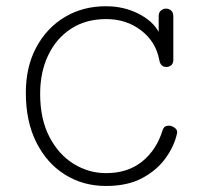

<svg xmlns="http://www.w3.org/2000/svg" viewBox="-20 -600 645 628"><path d="M326.7 8.3Q251.5 8.3 192.1 -29.1Q132.8 -66.4 98.6 -134.8Q64.5 -203.1 64.5 -296.4Q64.5 -381.3 98.6 -445.1Q132.8 -508.8 191.9 -544.2Q251 -579.6 326.2 -579.6Q384.3 -579.6 431.9 -555.7Q479.5 -531.7 499 -495.6V-547.4Q499 -559.6 506.6 -565.7Q514.2 -571.8 522.9 -571.8Q532.2 -571.8 539.6 -565.7Q546.9 -559.6 546.9 -546.9V-403.8Q546.9 -392.1 539.8 -386.5Q532.7 -380.9 524.4 -380.9Q504.9 -380.9 501 -403.8Q489.7 -463.9 441.4 -500.7Q393.1 -537.6 327.6 -537.6Q260.7 -537.6 212.2 -505.9Q163.6 -474.1 137.5 -418.9Q111.3 -363.8 111.3 -293Q111.3 -210.9 141.4 -152.8Q171.4 -94.7 220.7 -64.2Q270 -33.7 327.1 -33.7Q397.9 -33.7 445.3 -72Q492.7 -110.4 512.2 -175.3Q517.1 -189 531.7 -189Q541.5 -189 550.5 -182.6Q559.6 -176.3 559.6 -167.5Q559.6 -165 559.1 -164.1Q550.3 -123 522.2 -83.5Q494.1 -43.9 445.8 -17.8Q397.5 8.3 326.7 8.3Z"/></svg>

Font: Cutive Mono
Style: Regular
Weight: 400
Designer: Vernon Adams
Foundry: Vernon Adams
Version: Version 1.110; ttfautohint (v1.8.4.7-5d5b)